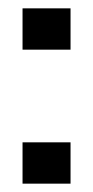

<svg xmlns="http://www.w3.org/2000/svg" viewBox="-20 -440 223 460"><path d="M34 0V-99H149V0ZM34 -321V-420H149V-321Z"/></svg>

Font: Foldit Medium
Style: Regular
Weight: 500
Version: Version 1.003